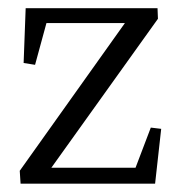

<svg xmlns="http://www.w3.org/2000/svg" viewBox="-20 -440 429 460"><path d="M29.3 0H351.6L366.2 -131.3L341.3 -134.3L304.7 -38.1H103L358.4 -395L357.4 -420.4H41.5L36.6 -289.1L64 -284.7L91.3 -384.8H279.3L27.3 -30.8Z"/></svg>

Font: Neuton Light
Style: Regular
Weight: 300
Designer: Brian M Zick
Foundry: Brian M Zick
Version: Version 1.560